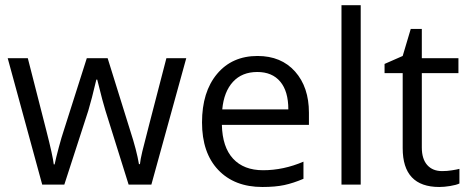

<svg xmlns="http://www.w3.org/2000/svg" viewBox="-20 -726 1846 755"><path d="M485.8 0 394.5 -291.5Q385.7 -318.4 362.3 -413.1H358.9Q340.3 -334 327.1 -290.5L232.9 0H146L10.3 -497.1H89.4Q137.2 -309.6 162.4 -211.7Q187.5 -113.8 191.4 -79.6H194.8Q200.2 -105.5 211.2 -146.5Q222.2 -187.5 230.5 -211.9L321.3 -497.1H403.3L492.2 -211.9Q517.6 -133.8 526.4 -80.6H530.3Q531.7 -97.2 539.8 -131.1Q547.9 -165 634.3 -497.1H712.4L575.2 0Z M1011.7 9.3Q901.9 9.3 838.1 -57.9Q774.4 -125 774.4 -244.6Q774.4 -364.7 833.5 -435.3Q892.6 -505.9 992.7 -505.9Q1085.9 -505.9 1140.4 -444.6Q1194.8 -383.3 1194.8 -282.7V-234.9H852.5Q854.5 -147.5 896.5 -102.1Q938.5 -56.6 1014.6 -56.6Q1094.7 -56.6 1173.3 -90.3V-22.9Q1133.3 -5.9 1097.9 1.7Q1062.5 9.3 1011.7 9.3ZM991.7 -442.9Q931.6 -442.9 896 -404.1Q860.4 -365.2 854 -295.9H1113.8Q1113.8 -367.2 1082 -405Q1050.3 -442.9 991.7 -442.9Z M1398.4 0H1322.8V-705.6H1398.4Z M1718.3 -53.2Q1738.3 -53.2 1756.8 -56.2Q1775.4 -59.1 1786.6 -62V-4.4Q1773.9 1.5 1750.2 5.4Q1726.6 9.3 1707.5 9.3Q1563.5 9.3 1563.5 -143.1V-438.5H1492.2V-474.6L1563.5 -505.9L1595.2 -612.3H1638.7V-497.1H1782.7V-438.5H1638.7V-146Q1638.7 -101.1 1659.9 -77.1Q1681.2 -53.2 1718.3 -53.2Z"/></svg>

Font: Bpm'online Open Sans
Style: Regular
Weight: 400
Foundry: Ascender Corporation
Version: Version 1.10